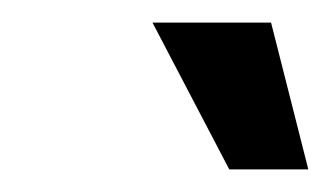

<svg xmlns="http://www.w3.org/2000/svg" viewBox="-20 -710 293 170"><path d="M183 -560 115 -690H220L253 -560Z"/></svg>

Font: Cuprum
Style: Bold Italic
Weight: 700
Italic angle: -10°
Designer: Jovanny Lemonad
Foundry: Jovanny Lemonad
Version: Version 3.000